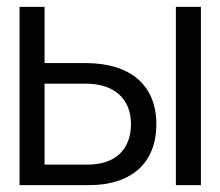

<svg xmlns="http://www.w3.org/2000/svg" viewBox="-20 -540 643 560"><path d="M37 0H239C364 0 436 -65 436 -178C436 -291 361 -356 230 -356H110V-520H37ZM110 -60V-296H230C313 -296 362 -252 362 -178C362 -104 316 -60 237 -60ZM493 0H566V-520H493Z"/></svg>

Font: Non Bureau Light
Style: Regular
Weight: 300
Designer: Jona Saucedo
Foundry: Non Foundry
Version: Version 1.000;FEAKit 1.0